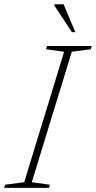

<svg xmlns="http://www.w3.org/2000/svg" viewBox="-47 -904 462 924"><path d="M261.5 -655 174.5 -667 179 -682.5H394.5L390 -667L298.5 -655L106 -27L193 -15L189 0H-27L-22.5 -15L69.5 -27ZM315.5 -749.5H299L215 -876.5V-883.5H259Z"/></svg>

Font: Newsreader ExtraLight
Style: Italic
Weight: 250
Italic angle: -17°
Designer: Hugues Gentile
Foundry: Production Type
Version: Version 1.003